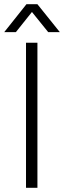

<svg xmlns="http://www.w3.org/2000/svg" viewBox="-25 -888 303 908"><path d="M98 0V-686H152V0ZM-5 -736 100 -868H152L258 -736H203L111 -850H141L50 -736Z"/></svg>

Font: Archivo Thin
Style: Regular
Weight: 250
Designer: Hector Gatti
Foundry: Omnibus-Type
Version: Version 2.001